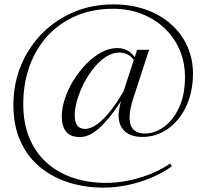

<svg xmlns="http://www.w3.org/2000/svg" viewBox="-20 -742 928 875"><path d="M628 -118Q576.5 -118 548.5 -144Q520.5 -170 520.5 -216Q520.5 -226.5 522.2 -238.2Q524 -250 526.5 -262L536 -299.5L543 -299Q509.5 -246 481 -210.8Q452.5 -175.5 428.5 -155Q404.5 -134.5 384 -126Q363.5 -117.5 345 -117.5Q299.5 -117.5 280.5 -143Q261.5 -168.5 261.5 -211Q261.5 -249.5 275.8 -292.5Q290 -335.5 315.2 -376.2Q340.5 -417 372.8 -450.2Q405 -483.5 441.5 -503.2Q478 -523 514.5 -523Q543 -523 564.5 -509.8Q586 -496.5 602.5 -468.5L595.5 -460Q580 -484.5 562.2 -493.5Q544.5 -502.5 523 -502.5Q492.5 -502.5 463 -483.2Q433.5 -464 407.8 -432.2Q382 -400.5 362.5 -362.5Q343 -324.5 331.8 -286.5Q320.5 -248.5 320.5 -218Q320.5 -186.5 331.8 -170.5Q343 -154.5 368 -154.5Q382.5 -154.5 401 -163Q419.5 -171.5 441.5 -191Q463.5 -210.5 488.8 -243.5Q514 -276.5 543 -325.5L592 -476L605 -515H659.5L588 -296Q579 -268 574.8 -246Q570.5 -224 570.5 -206.5Q570.5 -168 589.2 -150.8Q608 -133.5 638 -133.5Q685.5 -133.5 727.8 -164.2Q770 -195 796.5 -252.8Q823 -310.5 823 -391Q823 -457.5 798.8 -514.2Q774.5 -571 730.2 -613Q686 -655 626.2 -678.5Q566.5 -702 495 -702Q403.5 -702 328.5 -670.5Q253.5 -639 199.2 -581Q145 -523 115.5 -443.2Q86 -363.5 86 -266.5Q86 -181 113.5 -114.2Q141 -47.5 191.2 -1.8Q241.5 44 311.2 67.8Q381 91.5 465 91.5Q507.5 91.5 557.8 82.2Q608 73 659.2 53.5Q710.5 34 756 3L763 16Q721.5 46 669.8 67.8Q618 89.5 562.5 101.2Q507 113 452.5 113Q364.5 113 289.5 88.5Q214.5 64 158.8 16.5Q103 -31 72 -101.2Q41 -171.5 41 -262.5Q41 -360 75.5 -443.5Q110 -527 172 -589.8Q234 -652.5 316.8 -687.2Q399.5 -722 496.5 -722Q577.5 -722 644.5 -698.2Q711.5 -674.5 759.8 -631.5Q808 -588.5 833.8 -530.8Q859.5 -473 859.5 -405.5Q859.5 -345.5 842.8 -293.5Q826 -241.5 794.8 -202Q763.5 -162.5 721.2 -140.2Q679 -118 628 -118Z"/></svg>

Font: Newsreader 60pt Light
Style: Regular
Weight: 300
Designer: Hugues Gentile
Foundry: Production Type
Version: Version 1.003